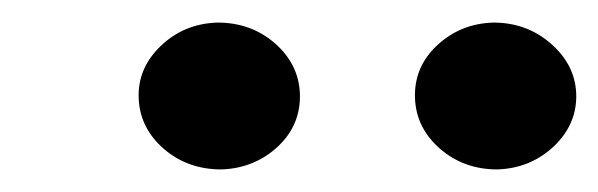

<svg xmlns="http://www.w3.org/2000/svg" viewBox="-20 -752 533 171"><path d="M103.5 -664.6Q102.5 -691.4 123.3 -711.2Q144 -731 173.8 -731.9Q203.6 -731.9 224.9 -713.4Q246.1 -694.8 247.1 -668.5Q248 -640.6 227.3 -621.3Q206.5 -602.1 177.2 -601.1Q147 -601.1 125.7 -619.6Q104.5 -638.2 103.5 -664.6ZM349.6 -664.6Q348.6 -692.4 369.4 -711.7Q390.1 -731 419.4 -731.9Q449.2 -731.9 470.7 -713.1Q492.2 -694.3 493.2 -668.5Q494.1 -641.6 473.4 -621.8Q452.6 -602.1 422.9 -601.1Q393.1 -601.1 371.8 -619.6Q350.6 -638.2 349.6 -664.6Z"/></svg>

Font: TypoPRO Roboto
Style: Italic
Weight: 900
Italic angle: -12°
Designer: Google
Version: Version 2.136; 2016